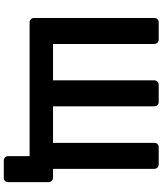

<svg xmlns="http://www.w3.org/2000/svg" viewBox="60 -800 880 1041"><g transform="rotate(90 500.5 -280.0)"><path d="M851 140Q841 140 834 133Q827 126 827 116V0H102Q92 0 85 -7Q78 -14 78 -24V-676Q78 -687 85 -693.5Q92 -700 102 -700H194Q205 -700 212 -693Q219 -686 219 -676V-127H416V-676Q416 -686 423 -693Q430 -700 441 -700H533Q544 -700 550.5 -693.5Q557 -687 557 -676V-127H755V-676Q755 -687 762 -693.5Q769 -700 779 -700H871Q882 -700 889 -693Q896 -686 896 -676V-127H944Q954 -127 961 -120Q968 -113 968 -103V116Q968 127 961.5 133.5Q955 140 944 140Z"/></g></svg>

Font: Rubik AZ
Style: Regular
Weight: 500
Designer: Hubert and Fischer
Foundry: Hubert & Fischer
Version: Version 2.000